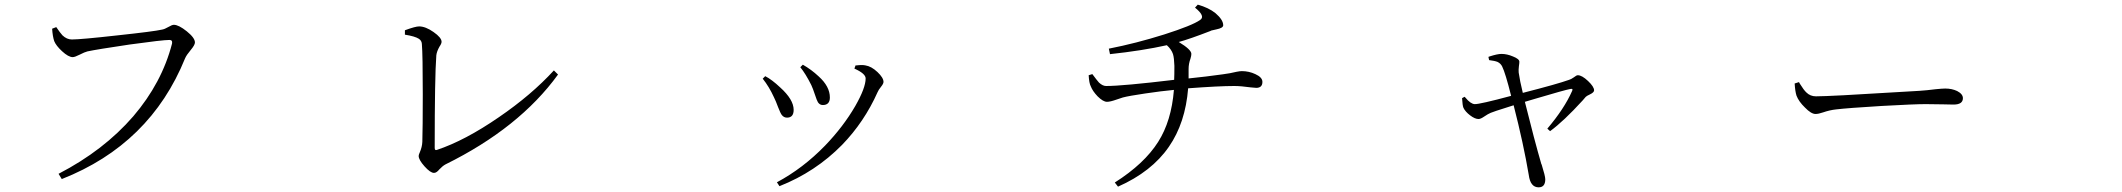

<svg xmlns="http://www.w3.org/2000/svg" viewBox="-20 -760 9040 818"><path d="M243.2 2.9 229.5 -19.5Q421.9 -119.1 547.9 -264.6Q669.9 -407.2 712.9 -574.2Q715.8 -589.8 702.1 -589.8Q672.9 -589.8 532.2 -570.3Q393.6 -549.8 352.5 -541Q340.8 -538.1 319.8 -527.3Q298.8 -516.6 290 -516.6Q271.5 -516.6 244.1 -542Q218.8 -565.4 210.9 -585Q204.1 -605.5 202.1 -637.7L219.7 -644.5Q236.3 -620.1 246.1 -609.4Q264.6 -591.8 286.1 -591.8Q324.2 -591.8 481.4 -609.4Q635.7 -626 669.9 -633.8Q681.6 -635.7 698.2 -645.5Q712.9 -654.3 720.7 -654.3Q741.2 -654.3 775.9 -626.5Q810.5 -598.6 810.5 -579.1Q810.5 -568.4 792.5 -546.9Q774.4 -525.4 768.6 -511.7Q620.1 -145.5 243.2 2.9Z M1829.1 -23.4Q1813.5 -23.4 1788.6 -51.3Q1763.7 -79.1 1763.7 -95.7Q1763.7 -100.6 1768.6 -111.3Q1778.3 -133.8 1779.3 -155.3Q1781.2 -212.9 1781.2 -359.4Q1781.2 -526.4 1777.3 -573.2Q1776.4 -586.9 1764.6 -594.7Q1748 -605.5 1705.1 -612.3V-630.9L1707 -631.8Q1750 -647.5 1765.6 -647.5Q1793 -647.5 1827.1 -623.5Q1861.3 -599.6 1861.3 -582Q1861.3 -574.2 1852.5 -561.5Q1840.8 -541 1838.9 -524.4Q1832 -433.6 1832 -129.9Q1832 -118.2 1840.8 -121.1Q1960.9 -161.1 2105.5 -260.7Q2244.1 -355.5 2339.8 -460L2357.4 -442.4Q2192.4 -214.8 1877.9 -59.6Q1865.2 -52.7 1851.6 -38.1Q1839.8 -23.4 1829.1 -23.4Z M3300.8 33.2 3290 16.6Q3401.4 -43 3495.1 -139.6Q3573.2 -220.7 3624 -308.6Q3668 -385.7 3668 -425.8Q3668 -446.3 3620.1 -467.8L3625 -481.4Q3626 -481.4 3628.9 -481.4Q3654.3 -484.4 3667 -481.4Q3692.4 -477.5 3718.3 -453.1Q3744.1 -428.7 3744.1 -411.1Q3744.1 -403.3 3733.4 -390.1Q3722.7 -377 3718.8 -367.2Q3662.1 -240.2 3567.4 -142.6Q3454.1 -27.3 3300.8 33.2ZM3333 -258.8Q3319.3 -258.8 3310.5 -270.5Q3304.7 -278.3 3294.9 -303.7Q3285.2 -330.1 3277.3 -345.7Q3256.8 -390.6 3229.5 -424.8L3240.2 -435.5Q3268.6 -420.9 3303.7 -387.7Q3361.3 -335.9 3361.3 -292Q3361.3 -258.8 3333 -258.8ZM3485.4 -312.5Q3472.7 -312.5 3464.8 -324.2Q3460 -332 3452.1 -356.4Q3443.4 -382.8 3436.5 -397.5Q3412.1 -446.3 3389.6 -473.6L3400.4 -484.4Q3436.5 -463.9 3467.8 -434.6Q3515.6 -391.6 3515.6 -344.7Q3515.6 -312.5 3485.4 -312.5Z M4743.2 35.2 4729.5 17.6Q4855.5 -62.5 4914.1 -155.3Q4970.7 -244.1 4981.4 -377Q4928.7 -372.1 4859.4 -361.8Q4790 -351.6 4763.7 -344.7Q4753.9 -341.8 4737.3 -335.9Q4710 -326.2 4696.3 -326.2Q4679.7 -326.2 4656.2 -349.6Q4634.8 -372.1 4627 -392.6Q4620.1 -405.3 4618.2 -439.5L4633.8 -444.3Q4653.3 -418 4662.1 -408.2Q4677.7 -393.6 4692.4 -393.6Q4762.7 -393.6 4982.4 -419.9Q4983.4 -439.5 4983.4 -479.5Q4982.4 -512.7 4977.5 -529.3Q4970.7 -549.8 4951.2 -567.4Q4845.7 -543.9 4709 -529.3L4704.1 -552.7Q4819.3 -575.2 4940.4 -613.3Q5059.6 -651.4 5092.8 -674.8Q5117.2 -690.4 5071.3 -727.5L5083 -740.2Q5128.9 -727.5 5158.2 -704.1Q5191.4 -675.8 5191.4 -652.3Q5191.4 -640.6 5162.1 -634.8Q5147.5 -631.8 5140.6 -629.9Q5139.6 -628.9 5136.7 -627.9Q5048.8 -593.8 5002 -581.1Q5055.7 -548.8 5055.7 -530.3Q5055.7 -522.5 5051.8 -509.8Q5043.9 -488.3 5043.9 -465.8Q5043.9 -446.3 5043.9 -425.8Q5120.1 -433.6 5189.5 -443.4Q5220.7 -447.3 5248 -454.1Q5262.7 -457 5270.5 -457Q5300.8 -457 5328.1 -444.3Q5358.4 -430.7 5358.4 -411.1Q5358.4 -385.7 5332 -385.7Q5327.1 -385.7 5308.6 -387.7Q5266.6 -393.6 5238.3 -393.6Q5172.9 -393.6 5042 -383.8Q5030.3 -236.3 4960 -134.8Q4886.7 -28.3 4743.2 35.2Z M6535.2 38.1Q6500 38.1 6493.2 -14.6Q6470.7 -147.5 6428.7 -311.5Q6403.3 -303.7 6355.5 -288.1Q6336.9 -281.2 6331.1 -279.3Q6319.3 -274.4 6303.7 -263.7Q6288.1 -252.9 6279.3 -252.9Q6263.7 -252.9 6243.2 -268.6Q6222.7 -284.2 6214.8 -300.8Q6210.9 -309.6 6209 -341.8L6219.7 -347.7Q6220.7 -346.7 6223.6 -343.8Q6245.1 -317.4 6262.7 -316.4Q6283.2 -315.4 6418 -351.6Q6393.6 -449.2 6379.9 -476.6Q6374 -489.3 6360.4 -496.1Q6348.6 -501 6324.2 -503.9L6321.3 -517.6Q6322.3 -517.6 6326.2 -519.5Q6359.4 -530.3 6377 -530.3Q6400.4 -530.3 6425.8 -519.5Q6453.1 -508.8 6453.1 -497.1Q6453.1 -490.2 6451.2 -478.5Q6449.2 -461.9 6450.2 -451.2Q6455.1 -416 6467.8 -364.3Q6616.2 -402.3 6665 -419.9Q6672.9 -421.9 6685.5 -430.7Q6696.3 -439.5 6702.1 -439.5Q6719.7 -439.5 6745.6 -415Q6771.5 -390.6 6771.5 -375Q6771.5 -366.2 6752.9 -357.4Q6740.2 -351.6 6735.8 -347.2Q6731.4 -342.8 6722.7 -332Q6641.6 -243.2 6584 -201.2L6572.3 -211.9Q6644.5 -296.9 6677.7 -372.1Q6683.6 -383.8 6669.9 -380.9Q6644.5 -376 6522.5 -339.8Q6491.2 -330.1 6476.6 -326.2Q6516.6 -165 6546.9 -60.5L6547.9 -59.6Q6563.5 -9.8 6563.5 3.9Q6563.5 38.1 6535.2 38.1Z M7714.8 -274.4Q7696.3 -274.4 7669.9 -301.8Q7643.6 -327.1 7633.8 -352.5Q7627.9 -371.1 7626 -404.3L7644.5 -410.2Q7645.5 -408.2 7647.5 -404.3Q7665 -376 7675.8 -366.2Q7692.4 -349.6 7716.8 -349.6Q7776.4 -349.6 8075.2 -368.2Q8146.5 -372.1 8157.2 -373Q8188.5 -375 8226.6 -379.9Q8255.9 -382.8 8267.6 -382.8Q8295.9 -382.8 8318.4 -372.1Q8342.8 -359.4 8342.8 -341.8Q8342.8 -314.5 8302.7 -314.5Q8289.1 -314.5 8259.8 -315.4Q8214.8 -316.4 8183.6 -316.4Q8136.7 -316.4 7997.1 -308.6Q7851.6 -299.8 7802.7 -293.9Q7775.4 -291 7747.1 -281.2Q7727.5 -274.4 7714.8 -274.4Z"/></svg>

Font: Bpmf GenRyu Min R
Style: R
Weight: 400
Foundry: But Ko
Version: Version 1.320